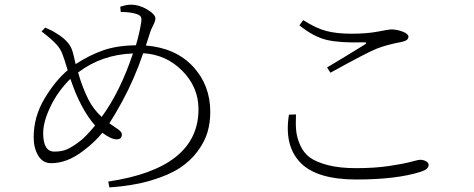

<svg xmlns="http://www.w3.org/2000/svg" viewBox="-20 -780 2040 827"><path d="M418 -276.4Q498 -385.7 552.7 -549.8Q418 -544.9 316.4 -467.8Q335 -401.4 362.3 -348.6Q383.8 -307.6 418 -276.4ZM389.6 -239.3Q326.2 -311.5 283.2 -440.4Q229.5 -387.7 197.8 -321.8Q166 -255.9 166 -207Q166 -127 213.9 -127Q245.1 -127 267.1 -136.2Q289.1 -145.5 320.3 -168.9Q345.7 -186.5 389.6 -239.3ZM627 -641.6 608.4 -584Q737.3 -573.2 811.5 -493.2Q885.7 -413.1 885.7 -297.9Q885.7 -252 874 -211.4Q862.3 -170.9 832 -129.4Q801.8 -87.9 754.4 -56.6Q707 -25.4 629.4 -2.4Q551.8 20.5 451.2 27.3L446.3 2Q835 -55.7 835 -309.6Q835 -404.3 765.6 -474.6Q696.3 -544.9 596.7 -550.8Q560.5 -443.4 506.8 -343.8Q473.6 -283.2 451.2 -249Q459 -243.2 480.5 -228.5Q504.9 -213.9 504.9 -201.2Q504.9 -179.7 482.4 -179.7Q459 -179.7 420.9 -208Q386.7 -166 337.9 -129.9Q269.5 -77.1 200.2 -77.1Q164.1 -77.1 144.5 -109.9Q125 -142.6 125 -188.5Q125 -277.3 171.9 -355.5Q218.8 -433.6 271.5 -477.5Q256.8 -526.4 250 -543.9Q242.2 -568.4 221.7 -590.3Q201.2 -612.3 159.2 -644.5L174.8 -661.1Q203.1 -649.4 220.7 -637.7Q281.2 -602.5 293 -556.6Q296.9 -544.9 305.7 -503.9Q366.2 -543 425.3 -563.5Q484.4 -584 565.4 -585Q582 -640.6 588.9 -688.5Q589.8 -697.3 588.4 -703.1Q586.9 -709 582.5 -712.4Q578.1 -715.8 573.7 -717.8Q569.3 -719.7 561.5 -721.7Q535.2 -728.5 500 -728.5L498 -751Q524.4 -759.8 543.9 -759.8Q580.1 -759.8 614.7 -738.8Q649.4 -717.8 649.4 -700.2Q649.4 -689.5 639.6 -670.4Q629.9 -651.4 627 -641.6Z M1224.6 -286.1 1254.9 -287.1Q1252.9 -245.1 1255.9 -215.8Q1258.8 -186.5 1273.4 -153.8Q1288.1 -121.1 1314.9 -101.6Q1341.8 -82 1392.1 -68.8Q1442.4 -55.7 1513.7 -55.7Q1592.8 -55.7 1655.3 -64.9Q1717.8 -74.2 1750 -83Q1782.2 -91.8 1789.1 -91.8Q1803.7 -91.8 1814.9 -85.4Q1826.2 -79.1 1826.2 -69.3Q1826.2 -50.8 1792 -40Q1687.5 -6.8 1515.6 -6.8Q1342.8 -6.8 1272.9 -80.6Q1203.1 -154.3 1224.6 -286.1ZM1403.3 -466.8 1388.7 -489.3Q1416 -505.9 1473.6 -540.5Q1531.2 -575.2 1550.8 -587.9Q1566.4 -597.7 1545.9 -597.7Q1445.3 -594.7 1388.2 -607.9Q1331.1 -621.1 1269.5 -670.9L1286.1 -693.4Q1340.8 -658.2 1385.7 -646.5Q1430.7 -634.8 1494.1 -634.8Q1560.5 -634.8 1608.4 -644Q1656.2 -653.3 1664.1 -653.3Q1690.4 -653.3 1714.8 -643.6Q1739.3 -633.8 1739.3 -622.1Q1739.3 -605.5 1710.9 -599.6Q1643.6 -586.9 1602.5 -570.3Q1562.5 -554.7 1403.3 -466.8Z"/></svg>

Font: GenYoMin TW TTF ExtraLight
Style: Regular
Weight: 250
Version: Version 1.300